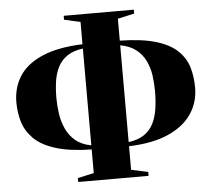

<svg xmlns="http://www.w3.org/2000/svg" viewBox="-54 -823 997 904"><g transform="rotate(-5 444.5 -371.0)"><path d="M279.5 21V2.5L356 -14.5V-126Q251 -128 185 -149Q119 -170 83.8 -205.5Q48.5 -241 35.2 -285.2Q22 -329.5 22 -377.5Q22 -447.5 56.5 -501.2Q91 -555 164.8 -587Q238.5 -619 356 -623.5V-728.5L279.5 -746V-764.5H611V-746L532.5 -728.5V-625Q639.5 -623 705.5 -602.5Q771.5 -582 806.5 -547Q841.5 -512 854 -467.8Q866.5 -423.5 866.5 -374Q866.5 -304.5 829.5 -249.8Q792.5 -195 718.2 -162.2Q644 -129.5 532.5 -126V-14.5L612 2.5V21ZM356 -145.5V-603Q311 -597 282.5 -578Q254 -559 238.5 -529.5Q223 -500 217.2 -462.5Q211.5 -425 211.5 -382Q211.5 -345.5 217 -307.8Q222.5 -270 237.8 -236.2Q253 -202.5 281.5 -178.2Q310 -154 356 -145.5ZM532.5 -145.5Q577.5 -151.5 606.2 -171Q635 -190.5 650.2 -221.2Q665.5 -252 671.2 -290.8Q677 -329.5 677 -373.5Q677 -411 671.8 -448Q666.5 -485 651.2 -517Q636 -549 607.2 -571.8Q578.5 -594.5 532.5 -603Z"/></g></svg>

Font: Merriweather 144pt ExtraBold
Style: Regular
Weight: 800
Version: Version 2.100